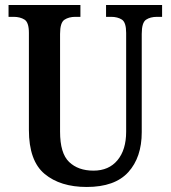

<svg xmlns="http://www.w3.org/2000/svg" viewBox="-20 -734 679 764"><path d="M325 10Q220 10 157.5 -42Q95 -94 95 -217V-603Q95 -645 77.5 -656Q60 -667 34 -667H14V-714H300V-667H280Q254 -667 236.5 -655.5Q219 -644 219 -599V-210Q219 -124 255 -89.5Q291 -55 352 -55Q413 -55 447.5 -96.5Q482 -138 482 -210V-603Q482 -645 465 -656Q448 -667 422 -667H402V-714H625V-667H605Q578 -667 561 -655.5Q544 -644 544 -599V-208Q544 -108 490.5 -49Q437 10 325 10Z"/></svg>

Font: Noto Serif Thai Condensed SemiBold
Style: Regular
Weight: 600
Width: 3
Designer: Monotype Design Team
Foundry: Monotype Imaging Inc.
Version: Version 2.002; ttfautohint (v1.8.4.7-5d5b)